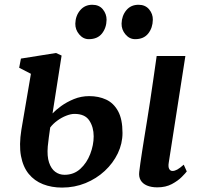

<svg xmlns="http://www.w3.org/2000/svg" viewBox="-20 -796 870 826"><path d="M657 10Q630.5 10 612 2Q593.5 -6 585 -20.8Q576.5 -35.5 579 -56.5Q580.5 -72 583.8 -93.8Q587 -115.5 591.2 -143.5Q595.5 -171.5 601 -205.2Q606.5 -239 612.8 -278Q619 -317 625.8 -361Q632.5 -405 639.5 -453.8Q646.5 -502.5 654 -555H777.5L706 -96.5Q703 -78.5 707.8 -69.5Q712.5 -60.5 722 -60.5Q731.5 -60.5 742.5 -66.5Q753.5 -72.5 770.5 -87.5L783.5 -58.5Q778.5 -51.5 762.2 -35Q746 -18.5 719.5 -4.2Q693 10 657 10ZM247 11Q202 11 165 -3.5Q128 -18 103.5 -48Q79 -78 70.2 -125.2Q61.5 -172.5 72 -238L113 -478.5L62.5 -504.5L70 -544L221 -568L245 -557L206 -308Q219.5 -322.5 243.2 -339.8Q267 -357 298 -369.8Q329 -382.5 364 -382.5Q404.5 -382.5 436.8 -367.5Q469 -352.5 488 -317.8Q507 -283 507 -224Q507 -178.5 486.8 -136.2Q466.5 -94 430.8 -60.8Q395 -27.5 347.8 -8.2Q300.5 11 247 11ZM257.5 -44Q297.5 -44 325.5 -69.5Q353.5 -95 368.2 -133.5Q383 -172 383 -209.5Q383 -249 364.2 -277.5Q345.5 -306 300.5 -306Q284.5 -306 264.8 -298.2Q245 -290.5 226.5 -277Q208 -263.5 196 -247.5Q193 -226.5 190.2 -206Q187.5 -185.5 185.5 -166Q182 -124 191 -97Q200 -70 217.5 -57Q235 -44 257.5 -44ZM362 -627.5Q338 -627.5 320.8 -648Q303.5 -668.5 304 -694.5Q305 -728.5 325 -752Q345 -775.5 377 -775.5Q406.5 -775.5 422.5 -755.8Q438.5 -736 438.5 -711Q438 -676.5 418.8 -652Q399.5 -627.5 362 -627.5ZM561.5 -627.5Q537 -627.5 519.8 -648Q502.5 -668.5 503 -694.5Q504 -728.5 523.5 -752Q543 -775.5 576 -775.5Q605 -775.5 621.5 -755.8Q638 -736 637.5 -711Q637 -676.5 617.8 -652Q598.5 -627.5 561.5 -627.5Z"/></svg>

Font: Merriweather SemiBold
Style: Italic
Weight: 600
Italic angle: -7.8°
Version: Version 2.101